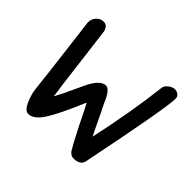

<svg xmlns="http://www.w3.org/2000/svg" viewBox="-121 -605 741 741"><g transform="rotate(45 250.0 -234.0)"><path d="M65 -90Q68 -62 81 -32Q95 0 113 0Q142 0 169.5 -42Q197 -84 242 -191Q259 -159 282 -111Q317 -42 331 -19Q342 -2 358 -2Q394 -2 400 -28Q474 -392 474 -444Q474 -455 466 -461.5Q458 -468 446 -468Q434 -468 420.5 -457.5Q407 -447 406 -435Q389 -288 351 -114Q346 -122 304 -211Q299 -219 296 -226.5Q293 -234 290 -239Q269 -290 248 -290Q221 -290 195 -242L169 -187Q158 -161 135 -118Q128 -163 113 -288L95 -431Q89 -458 68 -458Q50 -458 38 -444.5Q26 -431 26 -413Q63 -118 65 -90Z"/></g></svg>

Font: Patrick Hand SC
Style: Regular
Weight: 400
Designer: Patrick Wagesreiter
Foundry: Patrick Wagesreiter
Version: Version 2.001; ttfautohint (v1.8.2)